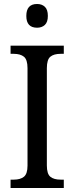

<svg xmlns="http://www.w3.org/2000/svg" viewBox="-20 -943 372 963"><path d="M33 -42H49Q82 -42 100 -56.5Q118 -71 118 -112V-601Q118 -644 100 -658.5Q82 -673 49 -673H33V-714H300V-673H284Q250 -673 232.5 -658.5Q215 -644 215 -601V-113Q215 -71 232.5 -56.5Q250 -42 284 -42H300V0H33ZM112 -863Q112 -923 166 -923Q190 -923 205 -909Q220 -895 220 -863Q220 -832 205 -818Q190 -804 166 -804Q112 -804 112 -863Z"/></svg>

Font: Noto Serif Narrow
Style: Regular
Weight: 400
Width: 4
Designer: Monotype Design Team
Foundry: Monotype Imaging Inc.
Version: Version 1.001